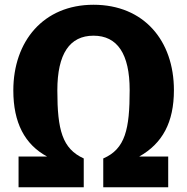

<svg xmlns="http://www.w3.org/2000/svg" viewBox="-20 -787 786 807"><path d="M373 -767C162 -767 36 -613 36 -407C36 -271 84 -180 178 -129H58V0H332V-121C242 -162 221 -240 221 -407C221 -561 273 -637 373 -637C473 -637 525 -561 525 -408C525 -245 507 -161 414 -121V0H687V-129H565C663 -184 711 -273 711 -408C711 -616 585 -767 373 -767Z"/></svg>

Font: Glow Sans SC Normal ExtraBold
Style: Regular
Weight: 800
Designer: Ryoko NISHIZUKA (kana, bopomofo & ideographs); Paul D. Hunt (Latin, Greek & Cyrillic); Sandoll Communications, Soo-young
Version: Version 0.93